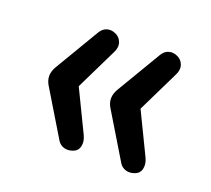

<svg xmlns="http://www.w3.org/2000/svg" viewBox="-74 -539 601 546"><g transform="rotate(20 226.5 -266.0)"><path d="M192 -88Q179 -83 166.5 -86.5Q154 -90 147 -101L66 -235Q56 -250 56 -265Q56 -280 66 -296L145 -429Q153 -442 165.5 -445.5Q178 -449 191 -443Q205 -437 210 -422.5Q215 -408 206 -391L145 -266L206 -140Q214 -123 210.5 -108Q207 -93 192 -88ZM379 -88Q366 -83 353.5 -86.5Q341 -90 334 -101L253 -235Q243 -250 243 -265Q243 -280 253 -296L332 -429Q340 -442 352.5 -445.5Q365 -449 378 -443Q392 -437 397 -422.5Q402 -408 393 -391L332 -266L393 -140Q401 -123 397.5 -108Q394 -93 379 -88Z"/></g></svg>

Font: Nunito Medium
Style: Regular
Weight: 500
Designer: Vernon Adams
Foundry: Vernon Adams
Version: Version 3.602